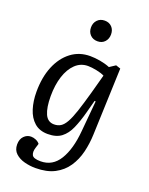

<svg xmlns="http://www.w3.org/2000/svg" viewBox="-177 -843 905 1163"><g transform="rotate(20 275.5 -261.5)"><path d="M406 -274 399 -275 376 -189Q360 -130 340 -84.5Q320 -39 287.5 -14Q255 11 200 11Q147 11 113.5 -18.5Q80 -48 64.5 -97.5Q49 -147 49 -206Q49 -300 78 -370.5Q107 -441 159.5 -481Q212 -521 282 -521Q312 -521 346.5 -515Q381 -509 410 -497L448 -522L478 -512L462 -81Q460 -22 446.5 33.5Q433 89 403 133.5Q373 178 323.5 204Q274 230 200 230Q165 230 130 221Q95 212 71.5 190.5Q48 169 48 133Q48 99 67 79.5Q86 60 112 60Q128 60 144 67Q160 74 169 86L160 115Q151 143 160 162Q169 181 216 181Q293 181 335.5 111.5Q378 42 388 -76ZM216 -57Q240 -57 258 -68Q276 -79 292 -107Q308 -135 325 -186Q342 -237 364 -316L397 -437Q378 -447 345.5 -453.5Q313 -460 290 -460Q243 -460 209 -427.5Q175 -395 157 -339Q139 -283 139 -211Q139 -138 157 -97.5Q175 -57 216 -57ZM226 -686Q226 -715 244 -734Q262 -753 291 -753Q320 -753 337.5 -734.5Q355 -716 355 -687Q355 -658 337.5 -639Q320 -620 291 -620Q262 -620 244 -638.5Q226 -657 226 -686Z"/></g></svg>

Font: Literata 12pt
Style: Italic
Weight: 400
Italic angle: -2°
Designer: Latin by Veronika Burian and Jose Scaglione. Greek by Irene Vlachou. Cyrillic by Vera Evstafieva
Foundry: TypeTogether
Version: Version 3.002